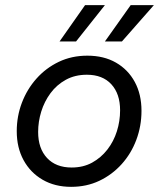

<svg xmlns="http://www.w3.org/2000/svg" viewBox="-20 -717 617 745"><path d="M256 8Q193 8 145.5 -19.5Q98 -47 71.5 -95.5Q45 -144 45 -208Q45 -266 65 -318.5Q85 -371 121.5 -412Q158 -453 208 -477Q258 -501 319 -501Q383 -501 430 -474Q477 -447 503 -399Q529 -351 529 -287Q529 -228 509 -174.5Q489 -121 452 -80Q415 -39 365.5 -15.5Q316 8 256 8ZM258 -67Q303 -67 337.5 -86Q372 -105 396.5 -136.5Q421 -168 433.5 -207.5Q446 -247 446 -289Q446 -353 412 -390Q378 -427 317 -427Q271 -427 235.5 -407.5Q200 -388 176 -355.5Q152 -323 140 -284Q128 -245 128 -205Q128 -141 162.5 -104Q197 -67 258 -67ZM387 -556 487 -697H577L453 -556ZM211 -556 310 -697H387L275 -556Z"/></svg>

Font: Hanken Grotesk
Style: Italic
Weight: 400
Italic angle: -8°
Designer: Alfredo Marco Pradil
Foundry: Hanken Design Co.
Version: Version 3.013